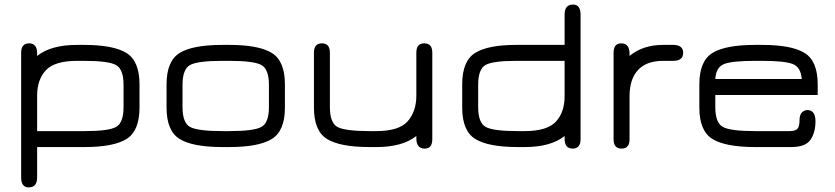

<svg xmlns="http://www.w3.org/2000/svg" viewBox="-20 -648 3678 846"><path d="M524.4 -273.4Q524.4 -343.8 490.7 -361.8Q457 -379.9 348.6 -379.9H320.3Q220.7 -379.9 182.1 -338.4Q143.6 -296.9 143.6 -226.6V-70.3H351.6Q458 -70.3 491.2 -88.4Q524.4 -106.4 524.4 -176.8ZM594.7 -173.8Q594.7 -71.3 537.6 -35.6Q480.5 0 351.6 0H143.6V133.8Q143.6 177.7 106.4 177.7Q73.2 177.7 73.2 133.8V-416Q73.2 -457 108.4 -457Q143.6 -457 143.6 -413.1V-401.4Q204.1 -450.2 320.3 -450.2H348.6Q479.5 -450.2 537.1 -414.6Q594.7 -378.9 594.7 -276.4Z M989.3 0H960.9Q829.1 0 771.5 -35.6Q713.9 -71.3 713.9 -173.8V-276.4Q713.9 -378.9 771.5 -414.6Q829.1 -450.2 960.9 -450.2H989.3Q1120.1 -450.2 1177.7 -414.6Q1235.4 -378.9 1235.4 -276.4V-173.8Q1235.4 -71.3 1177.7 -35.6Q1120.1 0 989.3 0ZM960.9 -70.3H989.3Q1097.7 -70.3 1131.3 -88.4Q1165 -106.4 1165 -176.8V-273.4Q1165 -343.8 1131.3 -361.8Q1097.7 -379.9 989.3 -379.9H960.9Q851.6 -379.9 817.9 -361.8Q784.2 -343.8 784.2 -273.4V-176.8Q784.2 -106.4 817.9 -88.4Q851.6 -70.3 960.9 -70.3Z M1637.7 -70.3Q1738.3 -70.3 1776.4 -113.8Q1814.5 -157.2 1814.5 -226.6V-416Q1814.5 -457 1849.6 -457Q1884.8 -457 1884.8 -416V-35.2Q1884.8 6.8 1851.6 6.8Q1814.5 6.8 1814.5 -38.1V-48.8Q1753.9 0 1637.7 0H1609.4Q1478.5 0 1420.9 -35.6Q1363.3 -71.3 1363.3 -173.8V-416Q1363.3 -457 1398.4 -457Q1433.6 -457 1433.6 -416V-176.8Q1433.6 -106.4 1467.3 -88.4Q1501 -70.3 1609.4 -70.3Z M2086.9 -176.8Q2086.9 -106.4 2120.6 -88.4Q2154.3 -70.3 2262.7 -70.3H2291Q2390.6 -70.3 2429.2 -111.8Q2467.8 -153.3 2467.8 -223.6V-379.9H2254.9Q2152.3 -379.9 2119.6 -361.8Q2086.9 -343.8 2086.9 -273.4ZM2016.6 -276.4Q2016.6 -378.9 2073.2 -414.6Q2129.9 -450.2 2254.9 -450.2H2467.8V-584Q2467.8 -627.9 2504.9 -627.9Q2538.1 -627.9 2538.1 -584V-34.2Q2538.1 6.8 2502.9 6.8Q2467.8 6.8 2467.8 -37.1V-48.8Q2407.2 0 2291 0H2262.7Q2131.8 0 2074.2 -35.6Q2016.6 -71.3 2016.6 -173.8Z M2901.4 -379.9Q2829.1 -379.9 2791.5 -339.8Q2753.9 -299.8 2753.9 -223.6V-34.2Q2753.9 6.8 2718.8 6.8Q2683.6 6.8 2683.6 -34.2V-415Q2683.6 -457 2716.8 -457Q2753.9 -457 2753.9 -412.1V-401.4Q2812.5 -450.2 2901.4 -450.2H2946.3Q2990.2 -450.2 2990.2 -415Q2990.2 -379.9 2946.3 -379.9Z M3583 -276.4V-229.5H3131.8V-176.8Q3131.8 -106.4 3165.5 -88.4Q3199.2 -70.3 3308.6 -70.3H3459Q3485.4 -70.3 3494.1 -81.1Q3502.9 -91.8 3502.9 -117.2Q3502.9 -142.6 3513.7 -152.8Q3524.4 -163.1 3538.1 -163.1Q3573.2 -162.1 3573.2 -113.3Q3573.2 -64.5 3551.3 -32.2Q3529.3 0 3465.8 0H3308.6Q3176.8 0 3119.1 -35.6Q3061.5 -71.3 3061.5 -173.8V-276.4Q3061.5 -378.9 3119.1 -414.6Q3176.8 -450.2 3308.6 -450.2H3336.9Q3467.8 -450.2 3525.4 -414.6Q3583 -378.9 3583 -276.4ZM3336.9 -379.9H3308.6Q3203.1 -379.9 3168.9 -365.2Q3134.8 -350.6 3131.8 -299.8H3512.7Q3508.8 -351.6 3473.6 -365.7Q3438.5 -379.9 3336.9 -379.9Z"/></svg>

Font: Jura
Style: DemiBold
Weight: 600
Version: Version 2.5